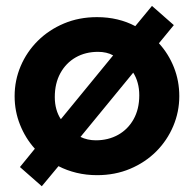

<svg xmlns="http://www.w3.org/2000/svg" viewBox="-20 -578 656 650"><path d="M121.5 52.5 47.5 -12.5 98 -74.5Q66 -110 47.8 -155.8Q29.5 -201.5 29.5 -252.5Q29.5 -306 50 -354.2Q70.5 -402.5 108 -439.8Q145.5 -477 196.5 -498.5Q247.5 -520 308.5 -520Q345 -520 377.5 -512.2Q410 -504.5 438 -489.5L494.5 -558L568.5 -493L518 -431.5Q550.5 -396 568.8 -350Q587 -304 587 -252.5Q587 -199.5 566.5 -151Q546 -102.5 508.8 -65.2Q471.5 -28 420.5 -6.5Q369.5 15 308.5 15Q272 15 239 7Q206 -1 178 -15.5ZM186 -174.5 363 -390.5Q352.5 -396.5 339.5 -399.5Q326.5 -402.5 312 -402.5Q269.5 -402.5 236.5 -383.8Q203.5 -365 184.5 -330.5Q165.5 -296 165.5 -249.5Q165.5 -227 170.8 -208.2Q176 -189.5 186 -174.5ZM304.5 -103Q346.5 -103 379.8 -121.5Q413 -140 432.2 -174.2Q451.5 -208.5 451.5 -255.5Q451.5 -278 446.2 -297.2Q441 -316.5 431 -332L252.5 -114.5Q263.5 -109 276.8 -106Q290 -103 304.5 -103Z"/></svg>

Font: Geologica Cursive SemiBold
Style: Regular
Weight: 600
Designer: Sindre Bremnes, Frode Helland
Foundry: Monokrom Skriftforlag AS
Version: Version 1.010;gftools[0.9.28]